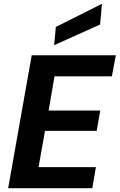

<svg xmlns="http://www.w3.org/2000/svg" viewBox="-20 -991 630 1011"><path d="M23 0 147 -700H590L569 -589H267L236 -409H508L489 -302H217L183 -111H485L466 0ZM265 -753 274 -849 517 -971 507 -862Z"/></svg>

Font: DM Sans 20pt ExtraBold
Style: Italic
Weight: 800
Italic angle: -10°
Version: Version 4.004;gftools[0.9.30]